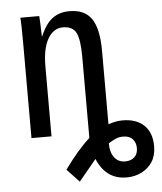

<svg xmlns="http://www.w3.org/2000/svg" viewBox="-53 -584 706 839"><g transform="rotate(-5 300.0 -165.0)"><path d="M321.3 -335Q321.3 -411.1 305.7 -440.7Q290 -470.2 248.5 -470.2Q206.5 -470.2 181.9 -427.7Q157.2 -385.3 157.2 -306.2V0H69.3V-415.5Q69.3 -507.8 66.4 -528.3H149.4Q149.9 -525.9 150.4 -515.1Q150.9 -504.4 151.6 -490.5Q152.3 -476.6 153.3 -438H154.3Q177.7 -493.7 208.5 -515.9Q239.3 -538.1 282.7 -538.1Q349.6 -538.1 379.6 -493.9Q409.7 -449.7 409.7 -352.1V-30.8Q442.9 -42.5 471.7 -42.5Q532.7 -42.5 566.4 -10Q600.1 22.5 600.1 81.5Q600.1 122.1 582.5 149.7Q564.9 177.2 534.9 192.4Q504.9 207.5 468.8 207.5Q378.4 207.5 339.8 115.2L263.2 208L209.5 150.9Q268.6 68.4 321.3 21.5ZM524.4 83.5Q524.4 60.1 510.5 44.2Q496.6 28.3 468.3 28.3Q449.7 28.3 434.6 35.4Q419.4 42.5 403.8 52.2Q403.8 91.3 421.1 114.3Q438.5 137.2 468.3 137.2Q493.7 137.2 509 123.3Q524.4 109.4 524.4 83.5Z"/></g></svg>

Font: Cousine
Style: Regular
Weight: 400
Monospace: yes
Designer: Steve Matteson
Foundry: Monotype Imaging Inc.
Version: Version 1.21